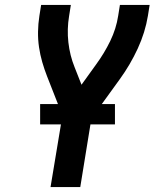

<svg xmlns="http://www.w3.org/2000/svg" viewBox="-20 -755 640 775"><path d="M184 0 232 -289 170 -447Q159 -475 150.5 -504.5Q142 -534 137.5 -564.5Q133 -595 133.5 -627Q134 -659 139 -691L146 -735H266L259 -691Q250 -637 256 -584Q262 -531 281 -484L309 -413L368 -495Q401 -540 425 -589.5Q449 -639 457 -691L464 -735H584L577 -691Q566 -624 536 -559Q506 -494 464 -436L349 -277L304 0ZM142 -253V-335H444V-253Z"/></svg>

Font: Iosevka Curly Extended Oblique
Style: Bold
Weight: 700
Width: 7
Italic angle: -9°
Monospace: yes
Designer: Belleve Invis
Foundry: Belleve Invis
Version: Version 11.1.0; ttfautohint (v1.8.3)